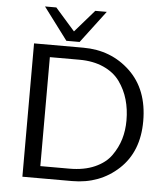

<svg xmlns="http://www.w3.org/2000/svg" viewBox="-59 -944 874 997"><g transform="rotate(5 378.0 -445.5)"><path d="M135 -891H194L296 -775L397 -891H457L330 -723H261ZM95 0V-695H352Q497 -695 596 -601Q695 -507 695 -342Q695 -183 596.5 -91.5Q498 0 354 0ZM183 -63H335Q411 -63 466.5 -87.5Q522 -112 551.5 -153.5Q581 -195 594.5 -240.5Q608 -286 608 -338Q608 -396 593.5 -446.5Q579 -497 548.5 -539.5Q518 -582 463.5 -606.5Q409 -631 337 -631H183Z"/></g></svg>

Font: Coval
Style: Light
Weight: 300
Foundry: Context Ltd
Version: Version 001.000